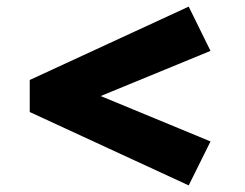

<svg xmlns="http://www.w3.org/2000/svg" viewBox="-20 -548 741 581"><path d="M551 13 70 -209V-306L551 -528L617 -394L184 -216V-299L617 -120Z"/></svg>

Font: Lexend Peta
Style: Bold
Weight: 700
Designer: Bonnie Shaver-Troup, Thomas Jockin
Foundry: Lexend
Version: Version 1.007